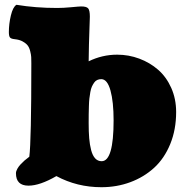

<svg xmlns="http://www.w3.org/2000/svg" viewBox="-20 -760 766 793"><path d="M351.1 -690.9Q351.1 -689 349.9 -654.5Q348.6 -620.1 347.4 -575.9Q346.2 -531.7 346.2 -506.8Q402.3 -534.2 463.9 -534.2Q511.7 -534.2 555.4 -517.8Q599.1 -501.5 633.1 -471.9Q667 -442.4 687.3 -397Q707.5 -351.6 707.5 -297.4Q707.5 -224.6 683.1 -165Q658.7 -105.5 616.5 -66.9Q574.2 -28.3 518.3 -7.6Q462.4 13.2 398.9 13.2Q298.3 13.2 212.9 -32.7Q144.5 6.8 97.7 6.8Q45.9 6.8 45.9 -44.4Q45.9 -52.7 51.5 -62.7Q57.1 -72.8 65.2 -81.3Q73.2 -89.8 81.5 -97.2Q89.8 -104.5 95.7 -108.4L101.1 -112.8Q109.4 -177.2 109.4 -498.5Q109.4 -514.6 108.9 -524.4Q108.4 -534.2 104.7 -548.8Q101.1 -563.5 94.2 -572.3Q87.4 -581.1 74 -588.6Q60.5 -596.2 41 -598.1Q25.4 -599.6 21 -605.5Q16.6 -611.3 16.6 -627.4Q16.6 -661.1 24.9 -696Q33.2 -731 47.9 -740.2Q127 -727.1 216.3 -727.1Q241.7 -727.1 274.4 -730.2Q307.1 -733.4 315.4 -733.4Q337.4 -733.4 344.2 -725.3Q351.1 -717.3 351.1 -690.9ZM346.2 -251Q346.2 -215.3 348.4 -189Q350.6 -162.6 356.4 -140.1Q362.3 -117.7 373 -106Q383.8 -94.2 399.9 -94.2Q449.2 -94.2 449.2 -262.7Q449.2 -339.4 436.3 -386.2Q423.3 -433.1 398.4 -433.1Q389.2 -433.1 381.6 -429.7Q374 -426.3 368.7 -418.5Q363.3 -410.6 359.4 -402.1Q355.5 -393.6 353 -379.2Q350.6 -364.7 349.1 -352.8Q347.7 -340.8 347.2 -321.3Q346.7 -301.8 346.4 -287.8Q346.2 -273.9 346.2 -251Z"/></svg>

Font: Coustard Black
Style: Regular
Weight: 900
Foundry: vernon adams
Version: Version 1.001;